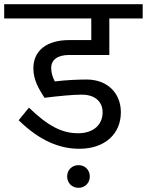

<svg xmlns="http://www.w3.org/2000/svg" viewBox="-40 -709 700 915"><path d="M-20 -621H395V-518H290C184 -518 119 -469 119 -383C119 -324 149 -280 172 -243C237 -251 306 -258 350 -258C414 -258 449 -223 449 -174C449 -115 406 -74 332 -74C257 -74 190 -107 98 -196L49 -136C148 -39 243 0 338 0C460 0 536 -71 536 -174C536 -266 471 -330 373 -330C334 -330 280 -328 221 -321C211 -342 204 -361 204 -385C204 -424 234 -447 290 -447H481V-621H640V-689H-20ZM334 186C365 186 388 163 388 132C388 101 365 78 334 78C303 78 280 101 280 132C280 163 303 186 334 186Z"/></svg>

Font: FiraGO Unicode
Style: Regular
Weight: 400
Designer: bBox Type
Foundry: bBox Type GmbH
Version: Version 1.001;PS 001.001;hotconv 1.0.88;makeotf.lib2.5.64775